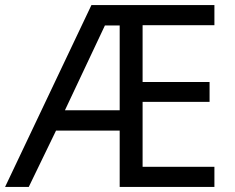

<svg xmlns="http://www.w3.org/2000/svg" viewBox="-21 -734 922 754"><path d="M821 0H449V-221H199L92 0H-1L338 -714H821V-635H539V-412H802V-334H539V-79H821ZM234 -301H449V-634H391Z"/></svg>

Font: Noto Sans Palmyrene
Style: Regular
Weight: 400
Designer: Monotype Design Team
Foundry: Monotype Imaging Inc.
Version: Version 2.001; ttfautohint (v1.8.4.7-5d5b)